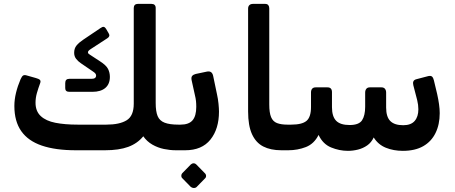

<svg xmlns="http://www.w3.org/2000/svg" viewBox="-20 -770 2344 989"><path d="M370 4Q266 4 195.5 -20Q125 -44 89.5 -94.5Q54 -145 54 -224Q54 -257 62.5 -292Q71 -327 86 -362Q93 -378 100 -381.5Q107 -385 119 -381L165 -368Q180 -364 185.5 -358.5Q191 -353 187 -342Q177 -315 170 -290.5Q163 -266 163 -241Q163 -197 190 -172Q217 -147 265.5 -137.5Q314 -128 380 -128H528Q596 -128 632.5 -150.5Q669 -173 669 -236V-729Q669 -739 674.5 -744.5Q680 -750 690 -750H760Q771 -750 776.5 -744.5Q782 -739 782 -729V-239Q782 -196 792 -172Q802 -148 828 -138Q854 -128 899 -128Q908 -128 912 -122.5Q916 -117 916 -109V-26Q916 4 886 4Q856 4 824.5 -2.5Q793 -9 765 -25Q737 -41 718 -68Q688 -31 640.5 -13.5Q593 4 521 4ZM337 -297Q316 -297 316 -316V-342Q316 -364 337 -364H452Q475 -364 475 -381Q475 -386 471.5 -391Q468 -396 457 -403L397 -444Q382 -454 372 -467Q362 -480 362 -498Q362 -521 374.5 -536Q387 -551 408 -565L497 -625Q508 -633 514.5 -631.5Q521 -630 526 -622L540 -598Q549 -583 533 -573L447 -517Q433 -508 433 -501Q433 -496 436.5 -493Q440 -490 445 -487L494 -455Q527 -434 536.5 -415Q546 -396 546 -374Q546 -337 522.5 -317Q499 -297 456 -297Z M888 4Q879 4 875 -1.5Q871 -7 871 -14V-104Q871 -118 879 -123Q887 -128 901 -128H910Q953 -128 972 -150.5Q991 -173 991 -220Q991 -236 989.5 -250Q988 -264 984 -280L967 -357Q964 -372 970 -379Q976 -386 988 -389L1045 -401Q1072 -407 1078 -379L1098 -283Q1103 -261 1105.5 -236Q1108 -211 1108 -195Q1108 -106 1064 -51Q1020 4 934 4ZM992 194Q986 199 978 198.5Q970 198 963 193L920 149Q914 144 914 135.5Q914 127 920 121L963 77Q970 71 977.5 71Q985 71 991 77L1034 121Q1041 127 1041.5 135.5Q1042 144 1035 150Z M1465 4H1429Q1374 4 1336 -15.5Q1298 -35 1278 -79Q1258 -123 1258 -196V-726Q1258 -737 1264.5 -743.5Q1271 -750 1284 -750H1345Q1357 -750 1362 -743.5Q1367 -737 1367 -727V-232Q1367 -189 1376.5 -166.5Q1386 -144 1407 -136Q1428 -128 1460 -128H1480Q1495 -128 1495 -113V-26Q1495 4 1465 4Z M1772 7Q1728 7 1685.5 -10.5Q1643 -28 1621 -75Q1598 -29 1555.5 -12.5Q1513 4 1465 4Q1450 4 1450 -12V-98Q1450 -128 1480 -128Q1536 -128 1559 -147.5Q1582 -167 1582 -219V-294Q1582 -306 1588 -313Q1594 -320 1606 -320H1667Q1690 -320 1690 -295V-218Q1690 -170 1711.5 -148Q1733 -126 1781 -126Q1829 -126 1845 -150.5Q1861 -175 1861 -220V-293Q1861 -305 1867 -312.5Q1873 -320 1885 -320H1945Q1957 -320 1963 -312.5Q1969 -305 1969 -293V-216Q1969 -168 1990.5 -146.5Q2012 -125 2057 -125Q2097 -125 2116 -147Q2135 -169 2135 -207Q2135 -218 2133.5 -230Q2132 -242 2129 -254L2109 -331Q2106 -343 2109.5 -351Q2113 -359 2125 -362L2186 -378Q2200 -381 2206 -375Q2212 -369 2215 -356L2232 -285Q2238 -258 2241.5 -233Q2245 -208 2245 -187Q2245 -129 2223.5 -85Q2202 -41 2160 -17Q2118 7 2055 7Q2007 7 1967.5 -9Q1928 -25 1905 -62Q1893 -36 1871.5 -21Q1850 -6 1824 0.5Q1798 7 1772 7Z"/></svg>

Font: Rubik Medium
Style: Italic
Weight: 500
Italic angle: -12°
Designer: Hubert and Fischer
Foundry: Hubert and Fischer
Version: Version 2.300;gftools[0.9.30]